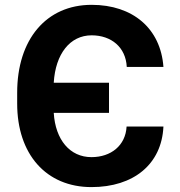

<svg xmlns="http://www.w3.org/2000/svg" viewBox="-20 -757 737 787"><path d="M354.8 9.9C528.1 9.9 642.8 -84.2 649.9 -238.3H498.9C494.7 -160.5 435 -112.9 354.8 -112.9C266.7 -112.9 207 -183.9 200.3 -294.4H426.8V-418H200.3C207.4 -536.2 267 -612.2 355.5 -612.2C436.4 -612.2 495.7 -563.2 499.6 -482.6H649.9C638.5 -640.6 524.1 -737.2 355.5 -737.2C169.7 -737.2 50.1 -595.5 50.4 -376.4V-333.1C50.1 -124.6 169.4 9.9 354.8 9.9Z"/></svg>

Font: Karasuma Gothic
Style: Bold
Weight: 700
Designer: Rasmus Andersson / Ryoko Nishizuka
Foundry: Genbu
Version: Version 1.00